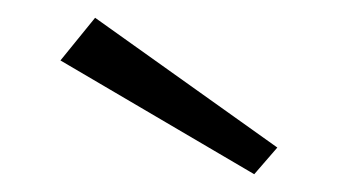

<svg xmlns="http://www.w3.org/2000/svg" viewBox="-20 -738 404 216"><path d="M292 -572 87 -718 48 -670 266 -542Z"/></svg>

Font: Exo 2 Light Expanded
Style: Regular
Weight: 300
Width: 7
Designer: Natanael Gama
Version: Version 1.001;PS 001.001;hotconv 1.0.70;makeotf.lib2.5.58329